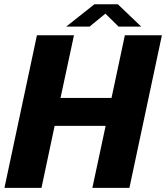

<svg xmlns="http://www.w3.org/2000/svg" viewBox="-20 -908 802 928"><path d="M762.5 -737.5 605.5 0H426.5L490.5 -299.5H244L180.5 0H1.5L158.5 -737.5H337.5L272.5 -434.5H519L583.5 -737.5ZM300 -779.5 436.5 -887.5H549.5L662.5 -779.5H553L489.5 -842L413 -779.5Z"/></svg>

Font: Epilogue ExtraBold
Style: Italic
Weight: 800
Italic angle: -12°
Designer: Tyler Finck
Foundry: Etcetera Type Co
Version: Version 2.111; ttfautohint (v1.8.3)